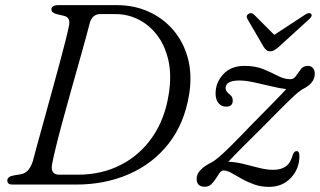

<svg xmlns="http://www.w3.org/2000/svg" viewBox="-20 -720 1248 749"><path d="M8.5 -16Q8.5 -31 33 -35.5L62.5 -40.5Q76 -43 87.5 -53.8Q99 -64.5 108 -91Q112.5 -110 123.8 -150.2Q135 -190.5 149.5 -243.2Q164 -296 179.8 -353.2Q195.5 -410.5 210 -463.8Q224.5 -517 234.8 -558Q245 -599 249 -619Q256.5 -652.5 228.5 -658.5L203 -664.5Q180.5 -670 180.5 -682.5Q180.5 -700 207.5 -700H435.5Q503 -700 559.8 -674.5Q616.5 -649 656.2 -602.5Q696 -556 713 -492.5Q730 -429 718 -352.5Q699.5 -238.5 638 -160Q576.5 -81.5 483.2 -40.8Q390 0 276.5 0H28Q8.5 0 8.5 -16ZM283 -38.5Q376.5 -38.5 451.2 -76.8Q526 -115 574.8 -185.8Q623.5 -256.5 638.5 -354Q650 -427.5 636.8 -485.2Q623.5 -543 592.8 -583Q562 -623 520 -644Q478 -665 432 -665H371Q341 -665 330.5 -631.5Q326 -612.5 314.2 -569.8Q302.5 -527 286.5 -470.8Q270.5 -414.5 253.5 -353.5Q236.5 -292.5 221.2 -236Q206 -179.5 195.8 -137Q185.5 -94.5 182.5 -75.5Q177.5 -38.5 211 -38.5ZM1148 -111Q1148 -61.5 1114.8 -26.2Q1081.5 9 1029.5 9Q997.5 9 970.8 -0.8Q944 -10.5 922.2 -23Q900.5 -35.5 883 -45.2Q865.5 -55 852 -55Q843.5 -55 836.5 -45.2Q829.5 -35.5 821.8 -23Q814 -10.5 804 -1Q794 8.5 779 8.5Q747 8.5 747 -23Q747 -58 808 -88Q818.5 -94 835.2 -108.2Q852 -122.5 882 -152.2Q912 -182 962 -234Q1015 -288 1047.8 -321.2Q1080.5 -354.5 1096.5 -372.5Q1073 -375 1039 -383.2Q1005 -391.5 971 -398.8Q937 -406 914 -406Q860 -406 860 -376Q860 -364 875.5 -352Q888 -343 888 -328Q888 -304 862.5 -304Q844 -304 832.5 -317.5Q821 -331 821 -356Q821 -398 851 -430.5Q881 -463 934 -463Q976.5 -463 1007.8 -450Q1039 -437 1064 -424Q1089 -411 1112.5 -411Q1126 -411 1134.8 -424Q1143.5 -437 1153.5 -450Q1163.5 -463 1180.5 -463Q1193.5 -463 1200.8 -454.5Q1208 -446 1208 -432Q1207.5 -395.5 1163 -373.5Q1148.5 -366.5 1114.5 -334Q1080.5 -301.5 1008.5 -228Q951 -171 920.8 -140.8Q890.5 -110.5 871 -89Q900.5 -88 931 -80.2Q961.5 -72.5 991 -65Q1020.5 -57.5 1045.5 -57.5Q1075.5 -57.5 1094.5 -70.5Q1113.5 -83.5 1122.5 -117Q1127.5 -130.5 1137.5 -130.5Q1148 -130.5 1148 -111ZM1068.5 -538Q1058.5 -529.5 1050.8 -524.8Q1043 -520 1034 -520Q1024.5 -520 1019 -524.8Q1013.5 -529.5 1008 -538L945.5 -645.5Q938 -658.5 949.5 -666Q960.5 -673 971 -663L1050 -584L1170.5 -663Q1186 -673 1193.5 -666Q1200.5 -658.5 1186.5 -645.5Z"/></svg>

Font: Fraunces 9pt S050 Light
Style: Italic
Weight: 300
Italic angle: -16°
Version: Version 1.000; ttfautohint (v1.8.3)